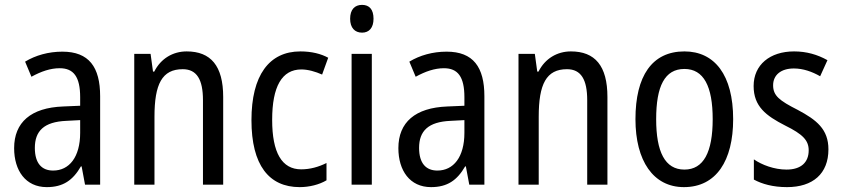

<svg xmlns="http://www.w3.org/2000/svg" viewBox="-20 -758 3456 788"><path d="M236 -546C179 -546 126 -531 83 -505L109 -443C149 -465 187 -478 225 -478C282 -478 309 -443 309 -359V-324L239 -321C107 -316 38 -256 38 -150C38 -58 85 10 172 10C239 10 279 -18 312 -75H315L329 0H391V-363C391 -483 345 -546 236 -546ZM252 -262 309 -265V-213C309 -113 264 -58 198 -58C152 -58 123 -87 123 -151C123 -220 160 -258 252 -262Z M746 -547C690 -547 640 -518 613 -464H608L598 -537H531V0H614V-279C614 -413 645 -474 730 -474C788 -474 813 -431 813 -347V0H896V-360C896 -488 845 -547 746 -547Z M1210 10C1249 10 1290 0 1320 -18V-89C1288 -73 1253 -63 1216 -63C1137 -63 1097 -131 1097 -266C1097 -403 1137 -473 1217 -473C1244 -473 1275 -464 1302 -452L1327 -521C1298 -537 1259 -547 1213 -547C1084 -547 1012 -448 1012 -265C1012 -80 1084 10 1210 10Z M1466 -738C1436 -738 1417 -719 1417 -681C1417 -644 1436 -624 1466 -624C1495 -624 1513 -644 1513 -681C1513 -719 1496 -738 1466 -738ZM1506 -537H1423V0H1506Z M1813 -546C1756 -546 1703 -531 1660 -505L1686 -443C1726 -465 1764 -478 1802 -478C1859 -478 1886 -443 1886 -359V-324L1816 -321C1684 -316 1615 -256 1615 -150C1615 -58 1662 10 1749 10C1816 10 1856 -18 1889 -75H1892L1906 0H1968V-363C1968 -483 1922 -546 1813 -546ZM1829 -262 1886 -265V-213C1886 -113 1841 -58 1775 -58C1729 -58 1700 -87 1700 -151C1700 -220 1737 -258 1829 -262Z M2323 -547C2267 -547 2217 -518 2190 -464H2185L2175 -537H2108V0H2191V-279C2191 -413 2222 -474 2307 -474C2365 -474 2390 -431 2390 -347V0H2473V-360C2473 -488 2422 -547 2323 -547Z M2989 -269C2989 -450 2913 -547 2789 -547C2656 -547 2588 -446 2588 -269C2588 -98 2661 10 2787 10C2920 10 2989 -99 2989 -269ZM2673 -269C2673 -404 2708 -475 2789 -475C2868 -475 2905 -404 2905 -269C2905 -134 2868 -62 2789 -62C2709 -62 2673 -135 2673 -269Z M3380 -145C3380 -228 3331 -266 3254 -307C3179 -345 3153 -365 3153 -408C3153 -450 3185 -477 3238 -477C3276 -477 3313 -464 3346 -445L3376 -511C3335 -534 3290 -547 3239 -547C3140 -547 3073 -492 3073 -405C3073 -321 3124 -283 3202 -243C3275 -207 3299 -182 3299 -141C3299 -92 3268 -62 3208 -62C3158 -62 3107 -81 3074 -104V-21C3107 -3 3152 10 3210 10C3316 10 3380 -45 3380 -145Z"/></svg>

Font: Noto Sans Myanmar UI Condensed
Style: Regular
Weight: 400
Width: 3
Designer: Monotype Design Team
Foundry: Monotype Imaging Inc.
Version: Version 2.103